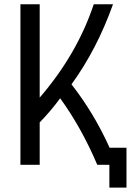

<svg xmlns="http://www.w3.org/2000/svg" viewBox="-20 -752 626 876"><path d="M73.2 0V-732.4H161.1V-306.6Q332 -504.9 407.7 -732.4H495.6Q421.9 -526.4 306.2 -367.2Q409.2 -235.4 480 -78.1H557.1V104H479V0H423.8Q351.6 -169.9 254.4 -303.7Q214.8 -249 161.1 -193.4V0Z"/></svg>

Font: Consola Mono
Style: Book
Weight: 400
Monospace: yes
Version: Version 2.001